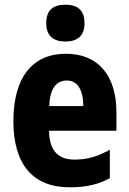

<svg xmlns="http://www.w3.org/2000/svg" viewBox="-20 -788 550 818"><path d="M259 -768C206 -768 177 -745 177 -689C177 -635 208 -611 259 -611C309 -611 340 -635 340 -689C340 -744 311 -768 259 -768ZM261 -559C119 -559 37 -459 37 -272C37 -89 119 10 277 10C347 10 399 -2 448 -29V-150C395 -121 352 -108 298 -108C225 -108 190 -149 189 -231H476V-309C476 -468 397 -559 261 -559ZM265 -445C310 -445 335 -405 335 -336H190C192 -413 222 -445 265 -445Z"/></svg>

Font: Noto Sans Thai Looped Condensed ExtraBold
Style: Regular
Weight: 800
Width: 3
Designer: Sasikarn Vongin, Ben Mitchell
Foundry: The Fontpad Ltd
Version: Version 1.001